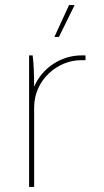

<svg xmlns="http://www.w3.org/2000/svg" viewBox="-20 -739 410 759"><path d="M213 -593 275 -719H253L195 -593ZM95 0H115V-315C115 -425 210 -501 299 -501C302 -501 315 -501 318 -501V-520H302C221 -520 146 -470 115 -396C115 -444 113 -493 109 -520H95Z"/></svg>

Font: Fixel Text Thin
Style: Regular
Weight: 100
Width: 4
Designer: AlfaBravo + MacPaw
Foundry: Kyrylo Tkachov, Marchela Mozhyna, Serhii Makarenko, Maria Weinstein, Zakhar Kryvoshyya
Version: Version 1.211